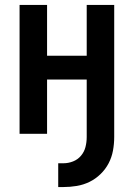

<svg xmlns="http://www.w3.org/2000/svg" viewBox="-20 -540 540 775"><path d="M215 215V119H236Q256 119 275 111.5Q294 104 307 88.5Q320 73 325 53.5Q330 34 330 13V-219H170V0H59V-520H170V-315H330V-520H441V13Q441 41 436 68Q431 95 418.5 119Q406 143 386 162.5Q366 182 341.5 194Q317 206 290 210.5Q263 215 236 215Z"/></svg>

Font: Moesevka
Style: Bold
Weight: 700
Monospace: yes
Designer: Belleve Invis
Foundry: Belleve Invis
Version: Version 32.5.0; ttfautohint (v1.8.4)